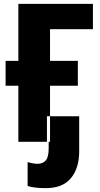

<svg xmlns="http://www.w3.org/2000/svg" viewBox="-20 -734 518 994"><path d="M461 -714V-583H239V-419H383V-290H239V0H75V-290H9V-419H75V-714ZM217 240Q305 240 347.5 188Q390 136 390 50V-132H223V0H232V34Q232 80 216.5 97Q201 114 174 114Q153 114 123 105V229Q158 240 217 240Z"/></svg>

Font: Noto Sans Display SemiCondensed Extra
Style: Regular
Weight: 800
Width: 4
Designer: Monotype Design Team
Foundry: Monotype Imaging Inc.
Version: Version 1.900